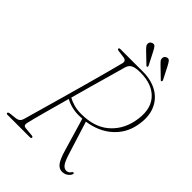

<svg xmlns="http://www.w3.org/2000/svg" viewBox="-250 -953 1064 1064"><g transform="rotate(45 282.5 -421.0)"><path d="M497.5 -22.5Q493 -10.5 479 -0.5Q465 9.5 445.5 9.5Q422 9.5 405.8 -11.5Q389.5 -32.5 373 -89.5L317.5 -278Q305 -277 293 -277Q262.5 -276.5 235.2 -283.5Q208 -290.5 187 -302.5Q165.5 -225 146.8 -156.5Q128 -88 118.5 -48Q111.5 -21.5 131.5 -19.5L184 -14.5Q195 -13.5 195 -7.5Q195 0 185 0H8.5Q0 0 0.5 -7Q0.5 -13 14.5 -15L56 -19.5Q82 -22.5 89.5 -47Q100 -84.5 117.5 -145.5Q135 -206.5 155.2 -278.8Q175.5 -351 195.5 -423Q215.5 -495 231.8 -555.8Q248 -616.5 257.5 -653Q263 -676 239 -680L195 -686Q187.5 -687 185.8 -689Q184 -691 184 -694Q184.5 -700 194 -700H370.5Q437 -700 484.8 -672Q532.5 -644 553 -591.8Q573.5 -539.5 558.5 -467Q543.5 -393 487 -343.2Q430.5 -293.5 343 -280.5L403.5 -87.5Q418.5 -40 430.8 -25.5Q443 -11 458 -11Q476 -11 486.5 -28.5Q490.5 -34.5 495.5 -32Q501 -29 497.5 -22.5ZM283.5 -645.5Q274.5 -612.5 259.5 -560Q244.5 -507.5 226.8 -444.5Q209 -381.5 191.5 -317.5Q210 -307 236 -299.5Q262 -292 293.5 -292Q395 -292 454.8 -341.5Q514.5 -391 532.5 -471.5Q555 -575 507.8 -631Q460.5 -687 364.5 -687Q326 -687 308 -677.8Q290 -668.5 283.5 -645.5ZM331 -820.5 369 -746.5Q372 -740.5 369.5 -736.5Q364.5 -733 360.5 -737.5L298.5 -797Q291.5 -804.5 285.8 -811Q280 -817.5 279.5 -826.5Q279 -844 297 -849.5Q309 -853 316 -844.5Q323 -836 331 -820.5ZM444 -820.5 482 -746.5Q485.5 -740 482.5 -736.5Q478 -732 473.5 -737L411.5 -797Q404 -804 398.5 -810.8Q393 -817.5 393 -826Q392 -843.5 409.5 -849.5Q421.5 -853 428.8 -844.5Q436 -836 444 -820.5Z"/></g></svg>

Font: Fraunces 144pt Soft Thin
Style: Italic
Weight: 100
Italic angle: -16°
Version: Version 1.000;[0bf87f6ff]